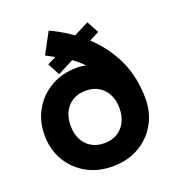

<svg xmlns="http://www.w3.org/2000/svg" viewBox="-137 -854 887 974"><g transform="rotate(-20 306.5 -366.5)"><path d="M400.4 -618.1 209.6 -519.9 174.9 -585.4 359.9 -680.6 434.3 -718.3 469.2 -653.7ZM174.9 -633.8 235.5 -746.1Q335.8 -699 413.3 -628.8Q490.8 -558.6 535 -464.8Q579.1 -371.1 579.1 -253.9H444.3Q444.3 -335.9 424.3 -394.3Q404.2 -452.7 372.2 -492.9Q340.1 -533 303.3 -559.4Q266.4 -585.8 232.2 -603.2Q198 -620.5 174.9 -633.8ZM174.8 -253.9Q174.8 -211.9 190.9 -180Q206.9 -148.1 236.5 -130.2Q266.1 -112.3 306.6 -112.3Q347.4 -112.3 376.9 -130.2Q406.3 -148.1 422.4 -180Q438.5 -211.9 438.5 -253.9Q438.5 -295.9 422.4 -327.8Q406.3 -359.7 376.9 -377.6Q347.4 -395.5 306.6 -395.5Q266.1 -395.5 236.5 -377.6Q206.9 -359.7 190.9 -327.8Q174.8 -295.9 174.8 -253.9ZM34.2 -253.9Q34.2 -330.1 69 -390.4Q103.9 -450.7 165.5 -485.6Q227.1 -520.5 306.6 -520.5Q364.7 -520.5 412.3 -485.6Q459.9 -450.7 487.9 -390.4Q516 -330.1 516 -253.9Q521.5 -253.9 536.7 -253.9Q552 -253.9 565.5 -253.9Q579.1 -253.9 579.1 -253.9Q579.1 -177.7 544.2 -117.4Q509.4 -57.1 448 -22.2Q386.6 12.7 306.6 12.7Q227.1 12.7 165.5 -22.2Q103.9 -57.1 69 -117.4Q34.2 -177.7 34.2 -253.9Z"/></g></svg>

Font: Giphurs SC
Style: Regular
Weight: 400
Version: Version 0.920